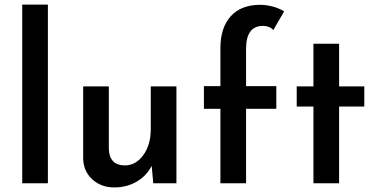

<svg xmlns="http://www.w3.org/2000/svg" viewBox="-20 -800 1643 838"><path d="M189 -780V0H77V-780Z M750 -423V0H649L642 -76Q620 -33 577 -7.5Q534 18 479 18Q421 18 382.5 -17.5Q344 -53 343 -109V-423H455V-149Q458 -79 524 -78Q573 -78 605.5 -123Q638 -168 638 -236V-423Z M942 -325H870V-424H942V-590Q942 -679 987 -729Q1032 -779 1116 -779Q1141 -779 1170 -771.5Q1199 -764 1220 -750L1173 -669Q1156 -687 1128 -687Q1054 -687 1054 -587V-424H1186V-325H1054V0H942Z M1460 -609V-423H1570V-335H1460V0H1348V-335H1275V-423H1348V-609Z"/></svg>

Font: Josefin Sans SemiBold
Style: Regular
Weight: 600
Designer: Santiago Orozco
Foundry: Typemade
Version: Version 2.000